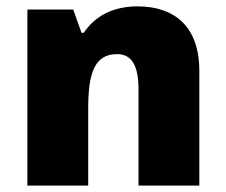

<svg xmlns="http://www.w3.org/2000/svg" viewBox="-20 -583 710 603"><path d="M412 -563C334 -563 278 -532 243 -480H236L210 -553H66V0H257V-242C257 -352 276 -413 348 -413C395 -413 415 -375 415 -302V0H606V-360C606 -502 526 -563 412 -563Z"/></svg>

Font: Noto Sans Thai Looped Black
Style: Regular
Weight: 900
Designer: Sasikarn Vongin, Ben Mitchell
Foundry: The Fontpad Ltd
Version: Version 1.001